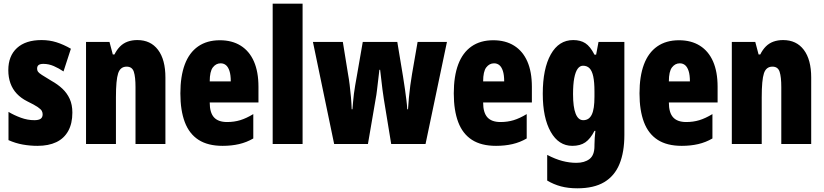

<svg xmlns="http://www.w3.org/2000/svg" viewBox="-20 -780 4463 1040"><path d="M372 -170Q372 -111 349.5 -70.5Q327 -30 285 -10Q243 10 183 10Q143 10 103.5 3Q64 -4 26 -21V-174Q56 -156 92.5 -142.5Q129 -129 166 -129Q189 -129 200 -136.5Q211 -144 211 -161Q211 -170 206.5 -179Q202 -188 184.5 -200Q167 -212 128 -231Q94 -248 71 -272.5Q48 -297 36.5 -329Q25 -361 25 -400Q25 -477 72 -520Q119 -563 205 -563Q248 -563 286 -551Q324 -539 364 -516L324 -393Q299 -410 271.5 -422Q244 -434 215 -434Q198 -434 189.5 -428Q181 -422 181 -408Q181 -399 185.5 -392Q190 -385 207 -374Q224 -363 259 -342Q293 -323 318 -299.5Q343 -276 357.5 -244.5Q372 -213 372 -170Z M724 -563Q796 -563 836 -510Q876 -457 876 -360V0H714V-308Q714 -363 705 -391Q696 -419 666 -419Q632 -419 620 -383Q608 -347 608 -253V0H446V-553H573L591 -485H600Q613 -511 630.5 -528.5Q648 -546 671.5 -554.5Q695 -563 724 -563Z M1171 -562Q1237 -562 1284 -532.5Q1331 -503 1355.5 -447Q1380 -391 1380 -310V-225H1116Q1116 -170 1139 -144.5Q1162 -119 1210 -119Q1248 -119 1281 -129Q1314 -139 1352 -162V-30Q1316 -9 1275 0.5Q1234 10 1186 10Q1106 10 1055.5 -22.5Q1005 -55 981 -118.5Q957 -182 957 -274Q957 -367 981 -431Q1005 -495 1053 -528.5Q1101 -562 1171 -562ZM1175 -437Q1150 -437 1133 -415Q1116 -393 1116 -339H1230Q1230 -374 1223 -395.5Q1216 -417 1204 -427Q1192 -437 1175 -437Z M1619 0H1457V-760H1619Z M2059 -244Q2055 -269 2051.5 -296.5Q2048 -324 2045 -351.5Q2042 -379 2039 -402H2035Q2032 -375 2028.5 -346.5Q2025 -318 2022 -291.5Q2019 -265 2015 -245L1973 0H1790L1675 -553H1837L1865 -380Q1870 -353 1874 -320.5Q1878 -288 1881 -254Q1884 -220 1885 -188H1889Q1891 -208 1892.5 -228.5Q1894 -249 1897 -271.5Q1900 -294 1904 -318Q1908 -342 1913 -369L1945 -553H2132L2163 -366Q2169 -330 2173.5 -297Q2178 -264 2181.5 -236.5Q2185 -209 2186 -188H2190Q2192 -219 2195 -252Q2198 -285 2202.5 -317.5Q2207 -350 2212 -380L2242 -553H2401L2285 0H2099Z M2652 -562Q2718 -562 2765 -532.5Q2812 -503 2836.5 -447Q2861 -391 2861 -310V-225H2597Q2597 -170 2620 -144.5Q2643 -119 2691 -119Q2729 -119 2762 -129Q2795 -139 2833 -162V-30Q2797 -9 2756 0.5Q2715 10 2667 10Q2587 10 2536.5 -22.5Q2486 -55 2462 -118.5Q2438 -182 2438 -274Q2438 -367 2462 -431Q2486 -495 2534 -528.5Q2582 -562 2652 -562ZM2656 -437Q2631 -437 2614 -415Q2597 -393 2597 -339H2711Q2711 -374 2704 -395.5Q2697 -417 2685 -427Q2673 -437 2656 -437Z M3085 -563Q3124 -563 3150.5 -546Q3177 -529 3200 -484H3209L3222 -553H3362V-49Q3362 44 3335.5 108.5Q3309 173 3253 206.5Q3197 240 3107 240Q3058 240 3018.5 229.5Q2979 219 2944 198V59Q2988 82 3026.5 92Q3065 102 3102 102Q3146 102 3173 81.5Q3200 61 3200 11V5Q3200 -12 3201.5 -34Q3203 -56 3205 -71H3200Q3178 -28 3150.5 -9Q3123 10 3080 10Q3006 10 2963 -66Q2920 -142 2920 -272Q2920 -408 2963.5 -485.5Q3007 -563 3085 -563ZM3138 -424Q3121 -424 3109 -407.5Q3097 -391 3090.5 -357Q3084 -323 3084 -270Q3084 -200 3098 -164.5Q3112 -129 3139 -129Q3155 -129 3166.5 -136.5Q3178 -144 3185.5 -159.5Q3193 -175 3196.5 -199Q3200 -223 3200 -256V-285Q3200 -335 3193.5 -365.5Q3187 -396 3173.5 -410Q3160 -424 3138 -424Z M3658 -562Q3724 -562 3771 -532.5Q3818 -503 3842.5 -447Q3867 -391 3867 -310V-225H3603Q3603 -170 3626 -144.5Q3649 -119 3697 -119Q3735 -119 3768 -129Q3801 -139 3839 -162V-30Q3803 -9 3762 0.5Q3721 10 3673 10Q3593 10 3542.5 -22.5Q3492 -55 3468 -118.5Q3444 -182 3444 -274Q3444 -367 3468 -431Q3492 -495 3540 -528.5Q3588 -562 3658 -562ZM3662 -437Q3637 -437 3620 -415Q3603 -393 3603 -339H3717Q3717 -374 3710 -395.5Q3703 -417 3691 -427Q3679 -437 3662 -437Z M4222 -563Q4294 -563 4334 -510Q4374 -457 4374 -360V0H4212V-308Q4212 -363 4203 -391Q4194 -419 4164 -419Q4130 -419 4118 -383Q4106 -347 4106 -253V0H3944V-553H4071L4089 -485H4098Q4111 -511 4128.5 -528.5Q4146 -546 4169.5 -554.5Q4193 -563 4222 -563Z"/></svg>

Font: Noto Sans Khmer ExtraCondensed Black
Style: Regular
Weight: 900
Width: 2
Designer: Danh Hong and the Monotype Design Team
Foundry: Monotype Imaging Inc.
Version: Version 2.004